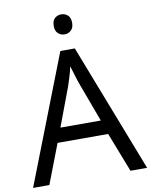

<svg xmlns="http://www.w3.org/2000/svg" viewBox="-98 -987 835 1058"><g transform="rotate(-10 319.5 -457.5)"><path d="M545 0 459 -221H176L91 0H0L279 -717H360L638 0ZM352 -517Q349 -525 342 -546Q335 -567 328.5 -589.5Q322 -612 318 -624Q311 -593 302 -563.5Q293 -534 287 -517L206 -301H432ZM319 -915Q339 -915 354.5 -901.5Q370 -888 370 -859Q370 -831 354.5 -817Q339 -803 319 -803Q297 -803 282 -817Q267 -831 267 -859Q267 -888 282 -901.5Q297 -915 319 -915Z"/></g></svg>

Font: Go Noto Current
Style: Regular
Weight: 400
Designer: Monotype Design Team
Foundry: Monotype Imaging Inc.
Version: Version 2.007; ttfautohint (v1.8) -l 8 -r 50 -G 200 -x 14 -D